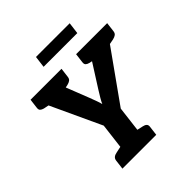

<svg xmlns="http://www.w3.org/2000/svg" viewBox="-234 -1062 1228 1228"><g transform="rotate(-45 380.0 -448.0)"><path d="M247 0 281 -279 73 -727H208Q228 -727 238.5 -717Q249 -707 255 -692L343 -467Q352 -443 359.5 -423Q367 -403 372 -383Q379 -399 391 -419.5Q403 -440 420 -467L563 -692Q570 -705 585.5 -716Q601 -727 617 -727H754L435 -279L401 0ZM195 -665 203 -727H277L270 -665ZM539 -665 547 -727H626L619 -665ZM165 -727 138 -617 88 -627Q73 -631 65 -638.5Q57 -646 59 -662L67 -727ZM347 -727 339 -662Q337 -646 327 -638.5Q317 -631 300 -627L249 -617V-727ZM577 -727 550 -617 501 -627Q485 -631 477 -638.5Q469 -646 471 -662L479 -727ZM760 -727 752 -662Q750 -646 740 -638.5Q730 -631 713 -627L661 -617L662 -727ZM171 0 179 -65Q181 -80 191 -88Q201 -96 218 -99L269 -110V0ZM379 0 406 -110 455 -99Q470 -96 478.5 -88Q487 -80 485 -65L477 0ZM275 -817 285 -896H590L580 -817Z"/></g></svg>

Font: Aleo ExtraBold
Style: Italic
Weight: 800
Italic angle: -7°
Designer: Alessio Laiso
Foundry: Alessio Laiso
Version: Version 2.001;gftools[0.9.29]